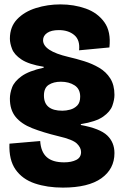

<svg xmlns="http://www.w3.org/2000/svg" viewBox="-20 -696 558 874"><path d="M266 158Q195 158 138.5 139Q82 120 51 76Q20 32 23 -42L163 -54Q166 -5 192.5 19Q219 43 272 43Q305 43 327 32Q349 21 349 -4Q349 -24 330 -42.5Q311 -61 246 -76Q176 -93 126.5 -112.5Q77 -132 51 -164Q25 -196 25 -247Q25 -271 35 -298Q45 -325 78 -349Q111 -373 179 -388V-392Q111 -403 78 -425Q45 -447 35 -473Q25 -499 25 -520Q25 -574 58 -608.5Q91 -643 144 -659.5Q197 -676 255 -676Q317 -676 370.5 -657Q424 -638 455 -595Q486 -552 478 -480L340 -467Q345 -514 318 -536.5Q291 -559 248 -559Q213 -559 194.5 -546Q176 -533 176 -513Q176 -464 291 -437Q326 -429 363 -417.5Q400 -406 431.5 -387.5Q463 -369 482 -339Q501 -309 501 -264Q501 -242 491.5 -215Q482 -188 449.5 -165Q417 -142 348 -131V-127Q435 -111 468 -79.5Q501 -48 501 1Q501 73 441.5 115.5Q382 158 266 158ZM264 -192Q281 -192 299.5 -197Q318 -202 331.5 -215.5Q345 -229 345 -256Q345 -291 319.5 -307.5Q294 -324 257 -324Q224 -324 202 -310Q180 -296 180 -261Q180 -192 264 -192Z"/></svg>

Font: Bricolage Grotesque 48pt ExtraBold
Style: Regular
Weight: 800
Designer: Mathieu Triay
Foundry: Atelier Triay
Version: Version 1.000; ttfautohint (v1.8.4.7-5d5b);gftools[0.9.32]